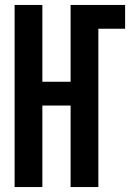

<svg xmlns="http://www.w3.org/2000/svg" viewBox="-20 -755 540 775"><path d="M39 0V-735H151V-425H265V-735H485V-639H377V0H265V-329H151V0Z"/></svg>

Font: Iosevka Custom
Style: Bold
Weight: 700
Monospace: yes
Designer: Belleve Invis
Foundry: Belleve Invis
Version: Version 30.3.3; ttfautohint (v1.8.3)